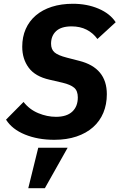

<svg xmlns="http://www.w3.org/2000/svg" viewBox="-20 -730 640 1019"><path d="M268 12Q181 12 112.5 -16Q44 -44 12 -95L105 -189Q136 -149 183 -129.5Q230 -110 277 -110Q334 -110 363.5 -137.5Q393 -165 393 -213Q393 -248 373.5 -264.5Q354 -281 312 -291L243 -307Q167 -324 132.5 -370.5Q98 -417 98 -482Q98 -534 116.5 -576Q135 -618 170 -648Q205 -678 255 -694Q305 -710 367 -710Q442 -710 503 -684Q564 -658 594 -612L497 -523Q474 -555 439.5 -572.5Q405 -590 360 -590Q305 -590 278 -565Q251 -540 251 -498Q251 -468 269.5 -452Q288 -436 335 -424L401 -407Q547 -370 547 -230Q547 -176 528.5 -131.5Q510 -87 474 -55Q438 -23 386 -5.5Q334 12 268 12ZM183 54H339L218 269H130Z"/></svg>

Font: IBM Plex Mono
Style: Bold Italic
Weight: 700
Italic angle: -9°
Monospace: yes
Designer: Mike Abbink, Paul van der Laan, Pieter van Rosmalen
Foundry: Bold Monday
Version: Version 2.3